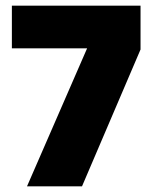

<svg xmlns="http://www.w3.org/2000/svg" viewBox="-20 -659 544 679"><path d="M270 0H75.5L288 -488H22V-639H477V-484Z"/></svg>

Font: Anek Malayalam ExtraBold
Style: Regular
Weight: 800
Version: Version 1.003